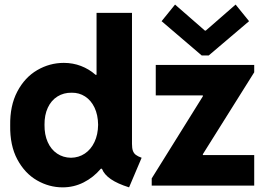

<svg xmlns="http://www.w3.org/2000/svg" viewBox="-20 -808 1149 836"><path d="M423.8 -73.2H418.9Q386.7 -35.2 344 -13.7Q301.3 7.8 252.9 7.8Q193.8 7.8 140.9 -22.7Q87.9 -53.2 55.4 -114Q22.9 -174.8 24.4 -261.7Q22.9 -347.7 55.4 -409.4Q87.9 -471.2 142.1 -502.7Q196.3 -534.2 257.8 -534.2Q297.4 -534.2 332.5 -520.8Q367.7 -507.3 396 -482.4H400.4V-752H554.7V-181.6Q554.7 -162.6 558.6 -151.6Q562.5 -140.6 571.3 -133.8Q580.1 -127 596.7 -121.1L542 7.8Q492.2 -7.8 462.9 -27.8Q433.6 -47.9 423.8 -73.2ZM407.2 -264.6Q406.7 -307.6 391.6 -339.4Q376.5 -371.1 350.6 -387.9Q324.7 -404.8 292 -404.3Q257.3 -404.8 230.2 -387.9Q203.1 -371.1 188.2 -339.1Q173.3 -307.1 173.8 -264.6Q173.3 -221.7 187.7 -189.5Q202.1 -157.2 228.5 -139.4Q254.9 -121.6 289.1 -121.1Q322.8 -121.6 349.4 -139.4Q376 -157.2 391.4 -189.7Q406.7 -222.2 407.2 -264.6ZM640.6 -31.2 863.3 -388.7V-392.6H658.2V-525.4H1086.9V-493.2L863.3 -136.7V-132.8H1086.9V0H640.6ZM872.1 -674.8H876L1005.9 -788.1L1064.5 -715.8L888.7 -566.4H858.4L683.6 -715.8L742.2 -788.1Z"/></svg>

Font: Reddit Sans Vanilla ExtraBold
Style: Regular
Weight: 800
Designer: Stephen Hutchings
Foundry: Reddit
Version: Version 1.013